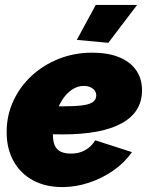

<svg xmlns="http://www.w3.org/2000/svg" viewBox="-20 -750 606 780"><path d="M233 10Q165 10 114 -17.5Q63 -45 35 -95.5Q7 -146 7 -213Q7 -281 34 -339.5Q61 -398 108.5 -442Q156 -486 219 -511Q282 -536 354 -536Q418 -536 463 -518Q508 -500 532.5 -465.5Q557 -431 557 -383Q557 -295 475 -249.5Q393 -204 234 -204Q202 -204 166.5 -205.5Q131 -207 96 -211L120 -324Q146 -321 174 -319.5Q202 -318 233 -318Q284 -318 314.5 -322Q345 -326 358 -336Q371 -346 371 -362Q371 -374 364.5 -382.5Q358 -391 346.5 -396Q335 -401 320 -401Q295 -401 272 -385.5Q249 -370 232 -343Q215 -316 205 -280Q195 -244 195 -203Q195 -176 202.5 -159Q210 -142 226.5 -134Q243 -126 269 -126Q301 -126 326 -140Q351 -154 367 -180L516 -132Q487 -90 441.5 -58Q396 -26 342 -8Q288 10 233 10ZM420 -576 292 -588 369 -730H537Z"/></svg>

Font: Raleway Thin Black
Style: Italic
Weight: 900
Italic angle: -12°
Version: Version 4.026